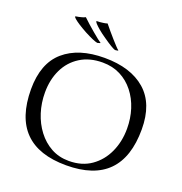

<svg xmlns="http://www.w3.org/2000/svg" viewBox="-153 -1003 1089 1147"><g transform="rotate(20 392.0 -429.5)"><path d="M392 11Q41 11 40 -345Q40 -510 133 -590.5Q226 -671 390 -671Q557 -671 650.5 -589.5Q744 -508 744 -345Q744 11 392 11ZM398 -19Q481 -19 539.5 -60Q598 -101 629 -169Q660 -237 660 -319Q660 -384 641.5 -442Q623 -500 587.5 -545Q552 -590 502 -615.5Q452 -641 389 -641Q306 -641 246.5 -603.5Q187 -566 156 -501.5Q125 -437 125 -355Q125 -289 144 -229Q163 -169 199 -121.5Q235 -74 285 -46.5Q335 -19 398 -19ZM431 -736Q410 -743 353 -783Q325 -802 306 -818Q287 -834 276 -846Q267 -857 268 -860Q268 -862 289 -862Q297 -863 310 -864.5Q323 -866 336 -870Q349 -854 366.5 -833Q384 -812 401.5 -792.5Q419 -773 432 -759Q445 -745 450 -742Q451 -741 451 -740Q451 -738 431 -736ZM317 -740Q294 -744 233 -776Q173 -809 149 -830Q139 -839 139 -843Q139 -845 160 -848Q168 -850 178.5 -852.5Q189 -855 201 -861Q216 -846 236.5 -828Q257 -810 277.5 -792.5Q298 -775 313.5 -763Q329 -751 334 -748Q336 -746 336 -746Q335 -745 330.5 -743.5Q326 -742 317 -740Z"/></g></svg>

Font: Gideon Roman
Style: Regular
Weight: 400
Designer: Robert E. Leuschke
Foundry: Robert E. Leuschke
Version: Version 2.010